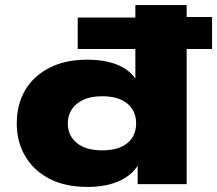

<svg xmlns="http://www.w3.org/2000/svg" viewBox="-20 -725 855 756"><path d="M325 11Q236 11 174 -21.5Q112 -54 79 -110.5Q46 -167 46 -239Q46 -313 78.5 -369Q111 -425 173.5 -457.5Q236 -490 323 -490Q398 -490 449 -467Q500 -444 522 -400H513V-532H286V-656H513V-705H715V-658H815V-532H715V0H522V-86H530Q506 -39 453 -14Q400 11 325 11ZM382 -133Q447 -133 481.5 -161.5Q516 -190 516 -239Q516 -288 481.5 -317Q447 -346 382 -346Q339 -346 309 -332.5Q279 -319 263 -295Q247 -271 247 -239Q247 -191 282.5 -162Q318 -133 382 -133Z"/></svg>

Font: Nunito Sans 10pt Expanded Black
Style: Regular
Weight: 900
Width: 7
Designer: Vernon Adams
Foundry: Vernon Adams
Version: Version 3.101;gftools[0.9.27]